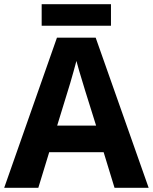

<svg xmlns="http://www.w3.org/2000/svg" viewBox="-20 -897 730 917"><path d="M527 0 475 -170H215L163 0H0L252 -717H437L690 0ZM387 -463Q382 -480 374 -506Q366 -532 358 -559Q350 -586 345 -606Q340 -586 331.5 -556.5Q323 -527 315.5 -500.5Q308 -474 304 -463L253 -297H439ZM510 -877V-774H179V-877Z"/></svg>

Font: Noto Sans Sora Sompeng
Style: Bold
Weight: 700
Designer: Monotype Design Team. David Williams.
Foundry: Monotype Imaging Inc.
Version: Version 2.101